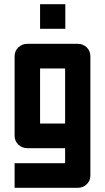

<svg xmlns="http://www.w3.org/2000/svg" viewBox="-20 -710 503 920"><path d="M111 0Q86 0 68 -17Q50 -34 50 -60V-440Q50 -466 68 -483Q86 -500 111 -500H352Q378 -500 395.5 -483Q413 -466 413 -440V132Q413 156 395.5 173Q378 190 352 190H50V72H292V0ZM172 -118H292V-382H172ZM172 -690H293V-572H172Z"/></svg>

Font: Tschichold
Style: Bold
Weight: 700
Designer: Peter Wiegel
Foundry: Peter Wiegel
Version: Version 1.000; ttfautohint (v1.3)